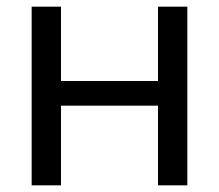

<svg xmlns="http://www.w3.org/2000/svg" viewBox="-20 -556 657 576"><path d="M163 -536V-313H454V-536H542V0H454V-239H163V0H75V-536Z"/></svg>

Font: Advent Sans Logo
Style: Regular
Weight: 400
Designer: Types & Symbols
Foundry: Types & Symbols
Version: Version 1.002